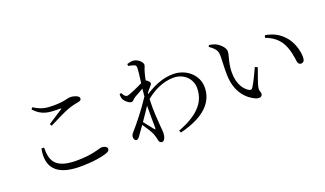

<svg xmlns="http://www.w3.org/2000/svg" viewBox="-79 -1304 3157 1866"><g transform="rotate(-20 1500.0 -371.5)"><path d="M259 -683C333 -602 405 -594 522 -596C536 -595 537 -592 526 -585C490 -561 427 -520 377 -488L390 -468C459 -503 550 -549 600 -567C650 -585 680 -589 708 -595C733 -599 743 -607 743 -625C743 -648 691 -667 654 -667C615 -667 592 -646 473 -646C395 -646 345 -655 274 -701ZM247 -294C246 -167 272 -66 503 -66C676 -66 747 -105 774 -105C799 -105 829 -91 829 -70C829 -52 818 -42 788 -32C742 -17 653 1 514 1C260 1 185 -118 220 -294Z M1246 -452C1272 -467 1307 -487 1341 -505L1333 -426C1264 -319 1155 -184 1115 -141C1096 -120 1092 -108 1092 -90C1092 -70 1104 -55 1119 -55C1134 -56 1143 -68 1155 -85L1219 -175C1249 -132 1285 -75 1294 -50C1303 -27 1307 -10 1312 14C1316 37 1326 48 1345 48C1373 48 1386 0 1386 -34C1386 -56 1383 -74 1381 -100C1377 -154 1366 -273 1372 -386C1444 -447 1550 -502 1658 -502C1772 -502 1843 -419 1843 -331C1843 -214 1787 -93 1537 1L1547 24C1808 -40 1915 -162 1915 -311C1915 -442 1799 -536 1669 -536C1555 -536 1464 -491 1375 -436L1377 -447C1389 -464 1402 -480 1413 -492C1426 -507 1437 -516 1436 -528C1436 -541 1415 -560 1398 -570C1405 -605 1413 -634 1417 -649C1427 -689 1439 -699 1439 -719C1439 -747 1389 -791 1347 -791C1324 -791 1304 -786 1285 -780L1286 -760C1309 -756 1327 -751 1341 -746C1358 -740 1364 -735 1364 -712C1364 -682 1356 -627 1348 -559C1302 -536 1203 -490 1179 -490C1161 -490 1147 -506 1132 -536L1114 -529C1114 -517 1114 -503 1118 -488C1128 -456 1171 -418 1199 -418C1215 -418 1224 -438 1246 -452ZM1327 -334C1325 -244 1328 -154 1328 -105C1327 -89 1322 -89 1314 -98L1235 -198C1267 -244 1300 -292 1327 -334Z M2163 -537C2163 -492 2157 -423 2159 -351C2162 -160 2266 -73 2344 -39C2385 -22 2412 -38 2412 -65C2412 -86 2396 -91 2405 -136C2411 -167 2443 -251 2466 -317L2440 -329C2411 -267 2377 -193 2346 -146C2337 -133 2326 -131 2311 -139C2269 -161 2211 -226 2211 -353C2211 -456 2245 -519 2245 -563C2245 -604 2193 -649 2157 -666C2138 -674 2118 -678 2094 -682L2085 -666C2156 -616 2163 -591 2163 -537ZM2629 -562C2695 -537 2749 -500 2784 -441C2826 -370 2834 -285 2841 -241C2845 -218 2857 -206 2873 -206C2900 -206 2913 -223 2913 -262C2913 -329 2883 -428 2826 -487C2781 -534 2732 -569 2638 -586Z"/></g></svg>

Font: Noto Serif CJK KR
Style: Regular
Weight: 400
Designer: Ryoko NISHIZUKA 西塚涼子 (kana & ideographs); Frank Grießhammer (Latin, Greek & Cyrillic); Wenlong ZHANG 张文龙 (bopomofo); San
Foundry: Adobe
Version: Version 2.001;hotconv 1.1.0;makeotfexe 2.6.0